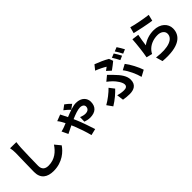

<svg xmlns="http://www.w3.org/2000/svg" viewBox="241 -2117 3517 3517"><g transform="rotate(-45 2000.0 -358.0)"><path d="M371 -793 210 -795C219 -755 223 -707 223 -660C223 -574 213 -311 213 -177C213 -6 319 66 483 66C711 66 853 -68 917 -164L826 -274C754 -165 649 -70 484 -70C406 -70 346 -103 346 -204C346 -328 354 -552 358 -660C360 -700 365 -751 371 -793Z M1501 -501 1590 -566C1566 -593 1509 -643 1480 -662L1392 -597C1428 -571 1471 -532 1501 -501ZM1094 -345 1151 -224C1178 -236 1235 -266 1301 -298L1326 -242C1363 -150 1411 -11 1435 89L1561 59C1533 -30 1474 -203 1436 -290L1410 -349C1498 -387 1587 -419 1644 -419C1706 -419 1736 -385 1736 -352C1736 -300 1702 -265 1633 -265C1600 -265 1556 -276 1520 -292L1517 -177C1546 -166 1599 -152 1642 -152C1792 -152 1860 -229 1860 -352C1860 -440 1794 -530 1649 -530C1574 -530 1469 -491 1364 -448L1326 -524C1319 -539 1306 -565 1296 -583L1172 -535C1190 -514 1208 -485 1219 -466C1229 -449 1241 -426 1254 -401L1183 -372C1169 -366 1132 -354 1094 -345Z M2454 -554 2534 -481C2575 -508 2652 -571 2678 -592L2649 -671C2580 -713 2474 -759 2391 -790L2317 -698C2392 -670 2473 -629 2517 -600C2503 -589 2478 -570 2454 -554ZM2284 -93 2302 39C2351 48 2409 54 2464 54C2568 54 2663 14 2663 -120C2663 -212 2604 -302 2497 -409C2471 -436 2445 -461 2416 -490L2318 -409C2351 -384 2385 -354 2410 -330C2455 -285 2524 -195 2524 -134C2524 -87 2489 -69 2438 -69C2390 -69 2338 -77 2284 -93ZM2838 -16 2959 -81C2929 -174 2851 -326 2788 -403L2680 -345C2747 -262 2813 -116 2838 -16ZM2344 -206 2269 -303C2209 -239 2100 -154 2014 -107L2090 0C2197 -65 2288 -146 2344 -206ZM2780 -680 2701 -648C2728 -609 2759 -549 2780 -508L2860 -543C2841 -580 2806 -643 2780 -680ZM2899 -725 2820 -693C2847 -655 2880 -597 2900 -555L2980 -589C2962 -624 2925 -688 2899 -725Z M3334 -805 3302 -685C3380 -665 3603 -618 3704 -605L3734 -727C3647 -737 3429 -775 3334 -805ZM3340 -604 3206 -622C3199 -498 3176 -303 3156 -205L3271 -176C3280 -196 3290 -212 3308 -234C3371 -310 3473 -352 3586 -352C3673 -352 3735 -304 3735 -239C3735 -112 3576 -39 3276 -80L3314 51C3730 86 3874 -54 3874 -236C3874 -357 3772 -465 3597 -465C3492 -465 3393 -436 3302 -370C3309 -427 3327 -549 3340 -604Z"/></g></svg>

Font: Noto Sans JP
Style: Bold
Weight: 700
Designer: Ryoko NISHIZUKA 西塚涼子 (kana, bopomofo & ideographs); Paul D. Hunt (Latin, Greek & Cyrillic); Sandoll Communications 산돌커뮤니
Foundry: Adobe
Version: Version 2.004;hotconv 1.0.118;makeotfexe 2.5.65603